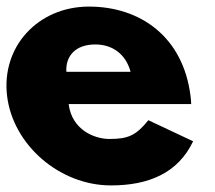

<svg xmlns="http://www.w3.org/2000/svg" viewBox="-30 -548 653 583"><path d="M550.5 -232C550.8 -238 549.4 -249 548.6 -256C526.5 -436 396.2 -528 240.2 -528C85.2 -528 -26.9 -406 -8.4 -256C9.9 -107 151.8 15 306.8 15C420.8 15 510.3 -22 556.4 -119L420.5 -183C383.2 -137 359.5 -126 302.5 -126C257.5 -126 188.2 -153 178.5 -232ZM171.5 -330C168.7 -377 198.3 -413 259.3 -413C311.3 -413 351.9 -384 366.5 -330Z"/></svg>

Font: Hussar
Style: BdOpOblOne
Weight: 700
Foundry: Cannot Into Space Fonts
Version: Version 2.00